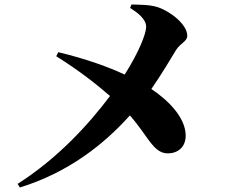

<svg xmlns="http://www.w3.org/2000/svg" viewBox="-20 -796 1040 850"><path d="M229 -547C338 -479 415 -416 467 -371C371 -243 234 -94 58 18L68 34C285 -33 442 -159 555 -285C635 -195 658 -117 723 -117C765 -117 804 -143 802 -200C799 -276 728 -350 650 -402C696 -468 737 -538 759 -574C780 -607 809 -612 809 -638C809 -686 738 -744 679 -764C643 -776 596 -775 562 -776L556 -761C589 -740 627 -712 627 -677C627 -647 595 -565 532 -466C461 -499 363 -535 238 -565Z"/></svg>

Font: Noto Serif CJK HK Black
Style: Regular
Weight: 900
Designer: Ryoko NISHIZUKA 西塚涼子 (kana & ideographs); Frank Grießhammer (Latin, Greek & Cyrillic); Wenlong ZHANG 张文龙 (bopomofo); San
Foundry: Adobe
Version: Version 2.001;hotconv 1.1.0;makeotfexe 2.6.0